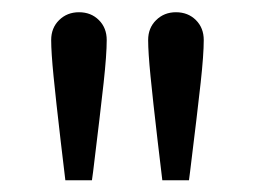

<svg xmlns="http://www.w3.org/2000/svg" viewBox="-20 -780 420 317"><path d="M80.1 -547.9Q72.3 -614.7 68.4 -654.3Q64.5 -693.8 64.5 -713.9Q64.5 -733.9 77.6 -746.8Q90.8 -759.8 110.4 -759.8Q130.4 -759.8 143.3 -746.8Q156.2 -733.9 156.2 -713.9Q156.2 -689.9 151.1 -643.3Q146 -596.7 133.8 -497.1L131.8 -482.4H87.9ZM240.2 -547.9Q232.4 -614.7 228.5 -654.3Q224.6 -693.8 224.6 -713.9Q224.6 -733.9 237.8 -746.8Q251 -759.8 270.5 -759.8Q290.5 -759.8 303.5 -746.8Q316.4 -733.9 316.4 -713.9Q316.4 -689.9 311.3 -643.3Q306.2 -596.7 293.9 -497.1L292 -482.4H248Z"/></svg>

Font: Reddit Sans Chocolate
Style: Regular
Weight: 400
Designer: Stephen Hutchings
Foundry: Reddit
Version: Version 1.013